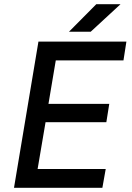

<svg xmlns="http://www.w3.org/2000/svg" viewBox="-20 -899 631 919"><path d="M47 0 164 -700H585L571 -610H247L212 -402H503L489 -314H198L160 -90H486L470 0ZM310 -747 441 -879H557L414 -747Z"/></svg>

Font: Figtree Medium
Style: Italic
Weight: 500
Italic angle: -9.5°
Foundry: Erik Kennedy
Version: Version 2.001; ttfautohint (v1.8.4.7-5d5b);gftools[0.9.27]